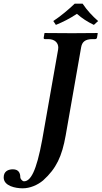

<svg xmlns="http://www.w3.org/2000/svg" viewBox="-71 -825 552 1041"><path d="M244 -556 158 -68C126 107 94 158 59 158C51 158 39 146 39 135C39 115 31 93 -1 93C-21 93 -45 100 -50 126C-50 130 -51 133 -51 137C-51 184 14 196 52 196C91 196 132 179 163 153C235 88 265 22 285 -90L369 -569C374 -597 390 -613 431 -613H445C450 -613 454 -616 455 -621L459 -645L457 -646C457 -646 356 -645 320 -645C281 -645 172 -646 172 -646L170 -645L166 -621C165 -616 168 -613 172 -613H190C226 -613 245 -593 245 -567C245 -563 244 -560 244 -556ZM377 -805H334C298 -771 260 -739 218 -711L232 -690C273 -707 305 -723 346 -750C375 -725 401 -708 438 -690L461 -711C430 -738 401 -769 377 -805Z"/></svg>

Font: Linux Libertine O
Style: Bold Italic
Weight: 700
Italic angle: -11.5°
Designer: Philipp H. Poll
Foundry: Philipp H. Poll
Version: Version 4.1.0